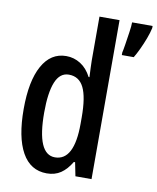

<svg xmlns="http://www.w3.org/2000/svg" viewBox="-86 -827 741 904"><g transform="rotate(10 285.0 -375.0)"><path d="M199 10Q121 10 80.5 -62.5Q40 -135 40 -270Q40 -404 80.5 -477Q121 -550 195 -550Q232 -550 263.5 -530Q295 -510 315 -471H319Q318 -496 317 -515.5Q316 -535 316 -550V-760H412V0H335L322 -65H316Q294 -28 266 -9Q238 10 199 10ZM224 -71Q316 -71 316 -248V-278Q316 -375 293.5 -420.5Q271 -466 222 -466Q179 -466 158.5 -416Q138 -366 138 -270Q138 -71 224 -71ZM570 -750Q565 -727 554.5 -699Q544 -671 531.5 -644.5Q519 -618 508 -600H451V-612Q454 -624 458.5 -653Q463 -682 467.5 -712.5Q472 -743 472 -760H570Z"/></g></svg>

Font: Noto Sans Thai Looped ExtraCondensed Medium
Style: Regular
Weight: 500
Width: 2
Designer: Sasikarn Vongin, Ben Mitchell
Foundry: The Fontpad Ltd
Version: Version 1.001; ttfautohint (v1.8.4.7-5d5b)